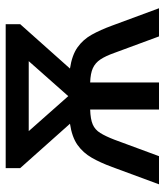

<svg xmlns="http://www.w3.org/2000/svg" viewBox="28 -607 579 675"><g transform="rotate(-90 317.5 -269.5)"><path d="M570 -539V-488L414 -313Q461 -306 488.5 -286.5Q516 -267 533 -236.5Q550 -206 565 -165L626 0H527L469 -157Q458 -188 446 -206Q434 -224 415.5 -232.5Q397 -241 365 -242V0H270V-242Q236 -241 217.5 -233Q199 -225 187.5 -206.5Q176 -188 164 -157L106 0H7L68 -165Q83 -206 100.5 -236.5Q118 -267 145.5 -286.5Q173 -306 220 -313L64 -488V-539ZM440 -458H194L317 -319Z"/></g></svg>

Font: Noto Sans Medium
Style: Regular
Weight: 500
Designer: Monotype Design Team
Foundry: Monotype Imaging Inc.
Version: Version 2.007